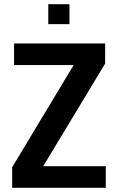

<svg xmlns="http://www.w3.org/2000/svg" viewBox="-20 -895 561 915"><path d="M38 0V-98L331 -585H47V-688H481V-592L186 -103H484V0ZM210 -780V-875H311V-780Z"/></svg>

Font: Saira SemiCondensed SemiBold
Style: Regular
Weight: 600
Width: 4
Designer: Hector Gatti with collaboration of the Omnibus-Type team
Foundry: Omnibus-Type
Version: Version 1.101